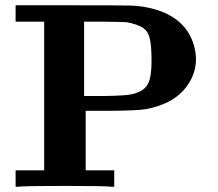

<svg xmlns="http://www.w3.org/2000/svg" viewBox="-20 -706 826 726"><path d="M400 0Q380 -3 226 -3Q71 -3 51 0H39V-62H147V-624H39V-686H253Q435 -686 470.5 -685Q506 -684 536 -678Q675 -650 711 -542Q721 -510 721 -483Q721 -430 690 -385Q641 -313 530 -293Q500 -288 399 -287H304V-62H412V0ZM459 -622Q451 -623 373 -624H298V-343H372Q457 -344 480 -350Q526 -361 540 -390Q553 -415 553 -475Q553 -536 546 -561Q540 -589 518.5 -602Q497 -615 459 -622Z"/></svg>

Font: KaTeX_Main
Style: Bold
Weight: 700
Version: Version 1.1; ttfautohint (v1.3)